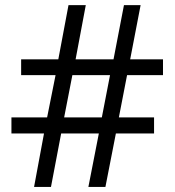

<svg xmlns="http://www.w3.org/2000/svg" viewBox="-20 -734 686 754"><path d="M479 -439 446.8 -272.9H585V-210H435.1L394 0H327.1L368.2 -210H220.2L180.2 0H113.8L152.8 -210H24.9V-272.9H165L198.2 -439H63V-501H209L249 -713.9H316.9L276.9 -501H425.8L466.8 -713.9H532.2L491.2 -501H620.1V-439ZM231.9 -272.9H379.9L412.1 -439H264.2Z"/></svg>

Font: WebKoruri
Style: Regular
Weight: 400
Foundry: lindwurm / mohemohe
Version: Version 1.00